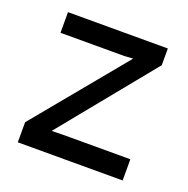

<svg xmlns="http://www.w3.org/2000/svg" viewBox="-92 -558 635 647"><g transform="rotate(20 225.0 -235.0)"><path d="M37 0H413V-76H172L131 -75L404 -410V-470H46V-396H275L306 -398L37 -72Z"/></g></svg>

Font: Kreadon Medium
Style: Regular
Weight: 500
Designer: kohakuno
Foundry: StudioGnu
Version: Version 1.000;Glyphs 3.1.2 (3151)